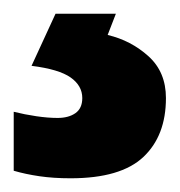

<svg xmlns="http://www.w3.org/2000/svg" viewBox="-37 -20 262 280"><path d="M205 123Q205 178 172 209Q139 240 66 240Q41 240 20.5 237Q0 234 -17 229V143Q-1 147 16 149.5Q33 152 47 152Q63 152 73 145Q83 138 83 123Q83 105 66 93Q49 81 9 76L44 0H132L120 31Q154 39 179.5 62Q205 85 205 123Z"/></svg>

Font: Noto Sans Sinhala SemiCondensed ExtraBold
Style: Regular
Weight: 800
Width: 4
Designer: Jelle Bosma - Monotype Design Team
Foundry: Monotype Imaging Inc.
Version: Version 2.006; ttfautohint (v1.8.4.7-5d5b)